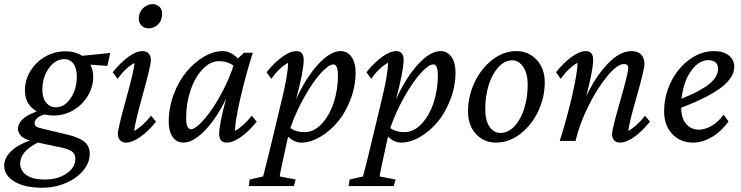

<svg xmlns="http://www.w3.org/2000/svg" viewBox="-59 -671 3528 914"><path d="M197.3 -121.1Q175.3 -121.1 152.3 -126Q129.4 -119.6 117.4 -108.2Q105.5 -96.7 105.5 -85Q105.5 -74.7 113 -69.1Q120.6 -63.5 142.6 -58.6L257.8 -31.2Q317.4 -17.1 342.8 3.9Q368.2 24.9 368.2 61.5Q368.2 103.5 337.2 140.9Q306.2 178.2 253.9 200.4Q201.7 222.7 142.6 222.7Q58.6 222.7 9.8 193.4Q-39.1 164.1 -39.1 117.2Q-39.1 80.6 -6.1 48.8Q26.9 17.1 84 -2Q56.2 -9.3 41.3 -24.2Q26.4 -39.1 26.4 -58.6Q26.4 -82 48.8 -103.5Q71.3 -125 116.2 -140.6Q59.6 -172.9 59.6 -240.2Q59.6 -290.5 86.2 -333.7Q112.8 -377 157.2 -401.9Q201.7 -426.8 252.9 -426.8Q298.3 -426.8 332 -405.3L465.8 -418.9L452.1 -357.4L371.1 -363.3Q384.8 -337.4 384.8 -306.6Q384.8 -256.8 358.6 -213.9Q332.5 -170.9 289.3 -146Q246.1 -121.1 197.3 -121.1ZM207 -160.2Q248 -160.2 277.3 -203.1Q306.6 -246.1 306.6 -307.6Q306.6 -346.2 290.5 -367.9Q274.4 -389.6 247.1 -389.6Q204.6 -389.6 173.6 -346.4Q142.6 -303.2 142.6 -243.2Q142.6 -205.1 160.6 -182.6Q178.7 -160.2 207 -160.2ZM37.1 107.4Q37.1 141.6 66.9 162.6Q96.7 183.6 154.3 183.6Q216.3 183.6 258.1 154.8Q299.8 126 299.8 85Q299.8 61.5 283 49.6Q266.1 37.6 218.8 28.3L121.1 7.8Q37.1 49.8 37.1 107.4Z M648.4 -536.1Q628.4 -536.1 615 -549.3Q601.6 -562.5 601.6 -582Q601.6 -611.8 621.6 -631.6Q641.6 -651.4 668 -651.4Q687 -651.4 700 -638.7Q712.9 -626 712.9 -606.4Q712.9 -574.7 694.1 -555.4Q675.3 -536.1 648.4 -536.1ZM542 7.8Q522.9 7.8 512.5 -3.4Q502 -14.6 502 -35.2Q502 -57.6 541.5 -200.2Q581.1 -342.8 581.1 -371.1Q539.1 -349.1 501 -295.9L477.5 -327.1Q515.1 -373.5 552.5 -400.6Q589.8 -427.7 619.1 -427.7Q638.2 -427.7 648.7 -416.3Q659.2 -404.8 659.2 -382.8Q659.2 -359.9 619.6 -216.6Q580.1 -73.2 580.1 -47.9Q620.6 -70.3 660.2 -120.1L683.6 -91.8Q647 -45.9 608.6 -19Q570.3 7.8 542 7.8Z M814.5 7.8Q781.2 7.8 762.7 -19.5Q744.1 -46.9 744.1 -91.8Q744.1 -158.2 767.8 -221.4Q791.5 -284.7 828.4 -329.1Q865.2 -373.5 911.1 -400.6Q957 -427.7 1001 -427.7Q1039.6 -427.7 1073.2 -392.6L1102.5 -419.9H1144.5Q1110.4 -313.5 1085 -202.4Q1059.6 -91.3 1059.6 -47.9Q1100.1 -70.3 1139.6 -120.1L1163.1 -91.8Q1126 -45.9 1088.1 -19Q1050.3 7.8 1020.5 7.8Q984.4 7.8 984.4 -33.2Q984.4 -79.6 1017.6 -202.1Q971.7 -106.9 916 -49.6Q860.4 7.8 814.5 7.8ZM827.1 -109.4Q827.1 -55.7 850.6 -55.7Q865.7 -55.7 891.6 -80.6Q917.5 -105.5 946 -145.5Q974.6 -185.5 1003.9 -242.7Q1033.2 -299.8 1052.7 -358.4Q1023.9 -379.9 983.4 -379.9Q942.9 -379.9 906.5 -342.5Q870.1 -305.2 848.6 -242.4Q827.1 -179.7 827.1 -109.4Z M1125 214.8 1129.9 183.6 1193.4 168.9Q1196.3 157.7 1200.7 140.9Q1205.1 124 1211.2 99.4Q1217.3 74.7 1221.7 57.6L1278.3 -178.7Q1312.5 -315.4 1312.5 -372.1Q1270 -348.6 1232.4 -295.9L1210 -327.1Q1247.1 -373.5 1284.9 -400.6Q1322.8 -427.7 1351.6 -427.7Q1386.7 -427.7 1386.7 -385.7Q1386.7 -334 1350.6 -198.2Q1397.9 -302.2 1455.8 -365Q1513.7 -427.7 1561.5 -427.7Q1595.2 -427.7 1614.5 -400.1Q1633.8 -372.6 1633.8 -327.1Q1633.8 -261.2 1609.9 -198.2Q1585.9 -135.3 1548.8 -90.8Q1511.7 -46.4 1465.3 -19.3Q1418.9 7.8 1375 7.8Q1342.3 7.8 1312.5 -20.5L1302.7 23.4Q1274.4 150.9 1272.5 168.9L1348.6 183.6L1339.8 214.8ZM1528.3 -364.3Q1505.9 -364.3 1468 -322.5Q1430.2 -280.8 1389.9 -209.2Q1349.6 -137.7 1323.2 -61.5Q1349.1 -42 1390.6 -42Q1437 -42 1474.6 -84Q1512.2 -126 1531 -186.8Q1549.8 -247.6 1549.8 -310.5Q1549.8 -364.3 1528.3 -364.3Z M1600.6 214.8 1605.5 183.6 1668.9 168.9Q1671.9 157.7 1676.3 140.9Q1680.7 124 1686.8 99.4Q1692.9 74.7 1697.3 57.6L1753.9 -178.7Q1788.1 -315.4 1788.1 -372.1Q1745.6 -348.6 1708 -295.9L1685.5 -327.1Q1722.7 -373.5 1760.5 -400.6Q1798.3 -427.7 1827.1 -427.7Q1862.3 -427.7 1862.3 -385.7Q1862.3 -334 1826.2 -198.2Q1873.5 -302.2 1931.4 -365Q1989.3 -427.7 2037.1 -427.7Q2070.8 -427.7 2090.1 -400.1Q2109.4 -372.6 2109.4 -327.1Q2109.4 -261.2 2085.4 -198.2Q2061.5 -135.3 2024.4 -90.8Q1987.3 -46.4 1940.9 -19.3Q1894.5 7.8 1850.6 7.8Q1817.9 7.8 1788.1 -20.5L1778.3 23.4Q1750 150.9 1748 168.9L1824.2 183.6L1815.4 214.8ZM2003.9 -364.3Q1981.4 -364.3 1943.6 -322.5Q1905.8 -280.8 1865.5 -209.2Q1825.2 -137.7 1798.8 -61.5Q1824.7 -42 1866.2 -42Q1912.6 -42 1950.2 -84Q1987.8 -126 2006.6 -186.8Q2025.4 -247.6 2025.4 -310.5Q2025.4 -364.3 2003.9 -364.3Z M2301.8 7.8Q2244.6 7.8 2206.8 -33Q2168.9 -73.7 2168.9 -141.6Q2168.9 -211.4 2199.5 -277.3Q2230 -343.3 2283.7 -385.5Q2337.4 -427.7 2399.4 -427.7Q2456.5 -427.7 2495.4 -386.7Q2534.2 -345.7 2534.2 -278.3Q2534.2 -208 2503.4 -142.1Q2472.7 -76.2 2418.5 -34.2Q2364.3 7.8 2301.8 7.8ZM2323.2 -38.1Q2361.3 -38.1 2391.6 -71.8Q2421.9 -105.5 2437.5 -157.5Q2453.1 -209.5 2453.1 -267.6Q2453.1 -319.8 2432.1 -351.8Q2411.1 -383.8 2379.9 -383.8Q2342.3 -383.8 2312.3 -349.9Q2282.2 -315.9 2266.6 -263.4Q2251 -210.9 2251 -152.3Q2251 -97.7 2271.2 -67.9Q2291.5 -38.1 2323.2 -38.1Z M2893.6 7.8Q2874.5 7.8 2864.5 -3.2Q2854.5 -14.2 2854.5 -33.2Q2854.5 -55.2 2893.1 -189.2Q2931.6 -323.2 2931.6 -346.7Q2931.6 -366.2 2912.1 -366.2Q2879.4 -366.2 2831.1 -307.6Q2782.7 -249 2740.5 -162.8Q2698.2 -76.7 2680.7 0H2605.5Q2639.6 -106.4 2665 -217.5Q2690.4 -328.6 2690.4 -372.1Q2647.9 -348.6 2610.4 -295.9L2587.9 -327.1Q2625 -373.5 2662.8 -400.6Q2700.7 -427.7 2729.5 -427.7Q2764.6 -427.7 2764.6 -385.7Q2764.6 -338.4 2731.4 -211.9Q2774.9 -304.7 2832.8 -366.2Q2890.6 -427.7 2947.3 -427.7Q2976.6 -427.7 2992.7 -411.6Q3008.8 -395.5 3008.8 -366.2Q3008.8 -340.8 2970.7 -207Q2932.6 -73.2 2932.6 -47.9Q2971.2 -69.3 3011.7 -120.1L3035.2 -91.8Q2998 -45.9 2960.2 -19Q2922.4 7.8 2893.6 7.8Z M3240.2 7.8Q3180.2 7.8 3141.4 -32.7Q3102.5 -73.2 3102.5 -141.6Q3102.5 -211.9 3133.5 -277.6Q3164.6 -343.3 3220.2 -385.5Q3275.9 -427.7 3340.8 -427.7Q3386.2 -427.7 3411.4 -406.2Q3436.5 -384.8 3436.5 -353.5Q3436.5 -302.2 3374.8 -254.9Q3313 -207.5 3183.6 -158.2Q3184.1 -108.9 3207.3 -81.3Q3230.5 -53.7 3268.6 -53.7Q3295.4 -53.7 3327.1 -71Q3358.9 -88.4 3385.7 -125L3409.2 -92.8Q3375 -45.4 3330.1 -18.8Q3285.2 7.8 3240.2 7.8ZM3313.5 -384.8Q3267.6 -384.8 3231 -333.5Q3194.3 -282.2 3185.5 -201.2Q3272.9 -235.8 3316.2 -270.3Q3359.4 -304.7 3359.4 -343.8Q3359.4 -363.8 3346.9 -374.3Q3334.5 -384.8 3313.5 -384.8Z"/></svg>

Font: Crimson Pro
Style: Italic
Weight: 400
Italic angle: -12°
Designer: Jacques Le Bailly
Foundry: Baron von Fonthausen
Version: Version 1.003